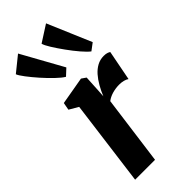

<svg xmlns="http://www.w3.org/2000/svg" viewBox="-297 -942 989 989"><g transform="rotate(-45 197.5 -447.0)"><path d="M35.5 0 97 -469 47.5 -498 55 -539 206.5 -565.5 231 -548.5 226 -457 223.5 -419.5Q235 -448 250 -474.2Q265 -500.5 283 -521Q301 -541.5 323.2 -553.5Q345.5 -565.5 372 -565.5Q387.5 -565.5 397 -562Q406.5 -558.5 410 -555.5L378 -390.5Q369 -397 354.8 -400.8Q340.5 -404.5 323.5 -404.5Q310 -404.5 296.8 -402.5Q283.5 -400.5 271.8 -397Q260 -393.5 249.5 -388.2Q239 -383 231 -376.5L180.5 0ZM158.5 -626.5Q140.5 -637 113.5 -662.8Q86.5 -688.5 59 -719.5Q31.5 -750.5 10.8 -777.8Q-10 -805 -15 -818.5L68.5 -886L194 -659.5ZM343.5 -626.5Q327 -639 302.5 -667.5Q278 -696 253.8 -729.8Q229.5 -763.5 211.5 -792.5Q193.5 -821.5 190 -836L280.5 -894L382 -655.5Z"/></g></svg>

Font: Merriweather 24pt SemiCondensed Black
Style: Italic
Weight: 900
Width: 4
Italic angle: -7.8°
Designer: Eben Sorkin
Foundry: Eben Sorkin
Version: Version 2.101